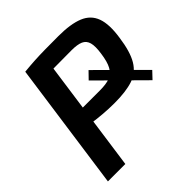

<svg xmlns="http://www.w3.org/2000/svg" viewBox="-188 -836 974 974"><g transform="rotate(-45 299.0 -349.5)"><path d="M379 -699Q466 -699 517.5 -678Q569 -657 587 -607.5Q605 -558 592 -473Q580 -385 552 -338Q524 -291 473 -274Q422 -257 340 -257Q298 -257 257.5 -260.5Q217 -264 182.5 -269Q148 -274 123 -279.5Q98 -285 89 -290L95 -355Q152 -355 213.5 -355Q275 -355 332 -355Q379 -355 405.5 -365.5Q432 -376 447 -403.5Q462 -431 469 -483Q476 -530 469 -555.5Q462 -581 439.5 -591Q417 -601 375 -601Q287 -601 223.5 -600Q160 -599 138 -596L132 -690Q172 -694 207 -696Q242 -698 282 -698.5Q322 -699 379 -699ZM257 -690 160 0H35L132 -690ZM328 -431 365 -469 594 -241 558 -203Z"/></g></svg>

Font: Exo 2 SemiBold
Style: Italic
Weight: 600
Italic angle: -8°
Designer: Natanael Gama
Foundry: Natanael Gama
Version: Version 2.010